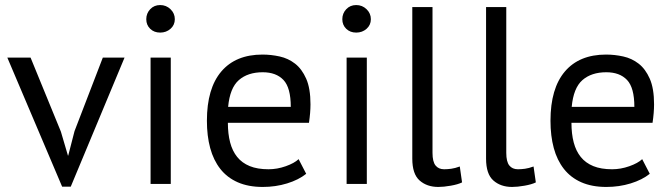

<svg xmlns="http://www.w3.org/2000/svg" viewBox="-20 -728 2658 760"><path d="M221 -207 249 -112H250L275 -209L387 -500H473L260 11H226L9 -500H101Z M576 -500H656V0H576ZM559 -652Q559 -675 574.5 -691.5Q590 -708 614 -708Q638 -708 655 -691.5Q672 -675 672 -652Q672 -629 655 -614Q638 -599 614 -599Q590 -599 574.5 -614Q559 -629 559 -652Z M1192 -40Q1162 -16 1116.5 -2Q1071 12 1020 12Q963 12 921 -6.5Q879 -25 852 -59.5Q825 -94 812 -142Q799 -190 799 -250Q799 -378 856 -445Q913 -512 1019 -512Q1053 -512 1087 -504.5Q1121 -497 1148 -476Q1175 -455 1192 -416.5Q1209 -378 1209 -315Q1209 -282 1203 -242H882Q882 -198 891 -164Q900 -130 919 -106.5Q938 -83 968.5 -70.5Q999 -58 1043 -58Q1077 -58 1111 -70Q1145 -82 1162 -98ZM1020 -442Q961 -442 925.5 -411Q890 -380 883 -305H1131Q1131 -381 1102 -411.5Q1073 -442 1020 -442Z M1352 -500H1432V0H1352ZM1335 -652Q1335 -675 1350.5 -691.5Q1366 -708 1390 -708Q1414 -708 1431 -691.5Q1448 -675 1448 -652Q1448 -629 1431 -614Q1414 -599 1390 -599Q1366 -599 1350.5 -614Q1335 -629 1335 -652Z M1692 -123Q1692 -88 1704 -73Q1716 -58 1738 -58Q1751 -58 1766 -60Q1781 -62 1800 -69L1809 -6Q1793 2 1764.5 7Q1736 12 1715 12Q1670 12 1641 -13.5Q1612 -39 1612 -100V-700H1692Z M1984 -123Q1984 -88 1996 -73Q2008 -58 2030 -58Q2043 -58 2058 -60Q2073 -62 2092 -69L2101 -6Q2085 2 2056.5 7Q2028 12 2007 12Q1962 12 1933 -13.5Q1904 -39 1904 -100V-700H1984Z M2552 -40Q2522 -16 2476.5 -2Q2431 12 2380 12Q2323 12 2281 -6.5Q2239 -25 2212 -59.5Q2185 -94 2172 -142Q2159 -190 2159 -250Q2159 -378 2216 -445Q2273 -512 2379 -512Q2413 -512 2447 -504.5Q2481 -497 2508 -476Q2535 -455 2552 -416.5Q2569 -378 2569 -315Q2569 -282 2563 -242H2242Q2242 -198 2251 -164Q2260 -130 2279 -106.5Q2298 -83 2328.5 -70.5Q2359 -58 2403 -58Q2437 -58 2471 -70Q2505 -82 2522 -98ZM2380 -442Q2321 -442 2285.5 -411Q2250 -380 2243 -305H2491Q2491 -381 2462 -411.5Q2433 -442 2380 -442Z"/></svg>

Font: PT Sans
Style: Regular
Weight: 400
Version: Version 2.003W OFL; ttfautohint (v1.6)